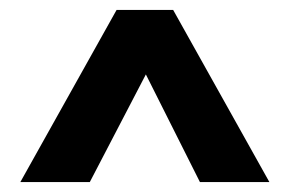

<svg xmlns="http://www.w3.org/2000/svg" viewBox="-20 -680 600 387"><path d="M523 -313 329 -660H215L21 -313H161L274 -530L383 -313Z"/></svg>

Font: RazerF5
Style: Bold
Weight: 700
Foundry: Razer Inc.
Version: Version 2